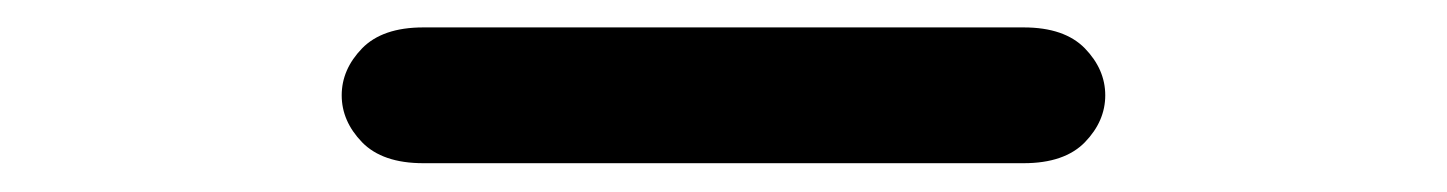

<svg xmlns="http://www.w3.org/2000/svg" viewBox="-20 -881 1040 138"><path d="M284.2 -763.7Q254.9 -763.7 240.2 -778.8Q225.6 -793.9 225.6 -812.5Q225.6 -831.1 240.2 -846.2Q254.9 -861.3 284.2 -861.3H715.8Q745.1 -861.3 759.8 -846.2Q774.4 -831.1 774.4 -812.5Q774.4 -793.9 759.8 -778.8Q745.1 -763.7 715.8 -763.7Z"/></svg>

Font: Sixtyfour Normal
Style: Regular
Weight: 400
Monospace: yes
Designer: Jens Kutilek
Foundry: Jens Kutilek
Version: Version 2.000